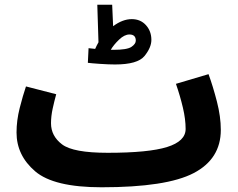

<svg xmlns="http://www.w3.org/2000/svg" viewBox="-20 -772 1006 813"><path d="M410 21Q685 21 800 -39Q915 -99 915 -222Q915 -278 898.5 -342Q882 -406 863 -458L725 -417Q743 -365 754.5 -316Q766 -267 766 -226Q766 -174 687.5 -149.5Q609 -125 436 -125ZM410 21 456 -11 436 -125Q290 -125 243 -160.5Q196 -196 196 -250Q196 -280 203 -312Q210 -344 218 -373L90 -406Q77 -368 63.5 -315Q50 -262 50 -211Q50 -114 129 -46.5Q208 21 410 21ZM621 -603Q621 -640 598 -665.5Q575 -691 538 -691Q499 -691 459 -661L455 -752H392L397 -593Q389 -579 383 -565Q367 -567 355 -568L352 -506Q367 -504 404 -501.5Q441 -499 467 -499Q563 -499 592 -535Q621 -571 621 -603ZM528 -626Q555 -626 555 -600Q555 -586 536.5 -573.5Q518 -561 460 -561Q455 -561 449 -561Q461 -582 484 -604Q507 -626 528 -626Z"/></svg>

Font: Noto Sans Arabic Condensed Extra
Style: Regular
Weight: 800
Width: 3
Designer: Nadine Chahine - Monotype Design Team
Foundry: Monotype Imaging Inc.
Version: Version 1.902